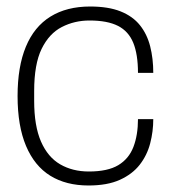

<svg xmlns="http://www.w3.org/2000/svg" viewBox="-20 -558 525 590"><path d="M252 12Q183 12 134.5 -18Q86 -48 60 -109.5Q34 -171 34 -263Q34 -353 59.5 -414.5Q85 -476 135 -507Q185 -538 257 -538Q313 -538 350.5 -523Q388 -508 410 -480.5Q432 -453 441.5 -415.5Q451 -378 451 -334H404Q404 -391 389.5 -426.5Q375 -462 342.5 -478.5Q310 -495 255 -495Q209 -495 170 -475Q131 -455 108 -408Q85 -361 85 -278V-248Q85 -171 106 -123Q127 -75 165 -53Q203 -31 253 -31Q311 -31 343.5 -50.5Q376 -70 390 -106.5Q404 -143 404 -192H451Q451 -154 441.5 -117.5Q432 -81 409.5 -52Q387 -23 348.5 -5.5Q310 12 252 12Z"/></svg>

Font: Archivo SemiBold Thin
Style: Regular
Weight: 250
Version: Version 2.001